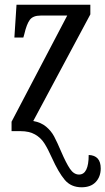

<svg xmlns="http://www.w3.org/2000/svg" viewBox="-20 -556 447 814"><path d="M200 113Q183 75 168 51.5Q153 28 128.5 14Q104 0 67 0H29V-40L265 -490H152Q120 -490 106.5 -472Q93 -454 83 -411L79 -397H41L50 -536H363V-495L121 -43Q154 -37 175.5 -19Q197 -1 209.5 22.5Q222 46 239 86Q260 135 276.5 159.5Q293 184 315 184Q356 184 356 101Q407 103 407 158Q407 193 386 215.5Q365 238 326 238Q281 238 254.5 206.5Q228 175 200 113Z"/></svg>

Font: Noto Serif Cond
Style: Regular
Weight: 400
Width: 3
Designer: Monotype Design Team
Foundry: Monotype Imaging Inc.
Version: Version 1.001